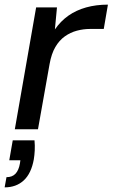

<svg xmlns="http://www.w3.org/2000/svg" viewBox="-40 -558 486 829"><path d="M24 0 116 -526H206L197 -431Q222 -467 255.5 -490.5Q289 -514 332 -526Q375 -538 426 -538L408 -433H349Q320 -433 292 -425.5Q264 -418 240 -401Q216 -384 199 -355Q182 -326 174 -281L124 0ZM-20 251 -12 207Q13 207 27 192Q41 177 46 148L48 134H0L15 48H109Q111 70 110 91Q109 112 106 130Q95 191 62.5 221Q30 251 -20 251Z"/></svg>

Font: DM Sans 9pt Medium
Style: Italic
Weight: 500
Italic angle: -10°
Version: Version 4.004;gftools[0.9.30]